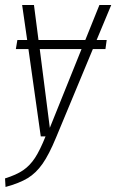

<svg xmlns="http://www.w3.org/2000/svg" viewBox="-41 -542 462 763"><path d="M383 -383 378 -347H328L182 4Q154 72 128 109Q102 146 69 166Q36 186 -19 201L-21 167Q24 153 51 134.5Q78 116 98 85.5Q118 55 140 0H121L72 -347H22L28 -383H67L47 -522H94L112 -383H298L354 -522H401L343 -383ZM157 -34 283 -347H117Z"/></svg>

Font: Fira Sans Extra Condensed ExtraLight
Style: Italic
Weight: 275
Width: 3
Italic angle: -8°
Designer: Carrois Corporate & Edenspiekermann AG
Foundry: Carrois Corporate GbR & Edenspiekermann AG
Version: Version 4.203